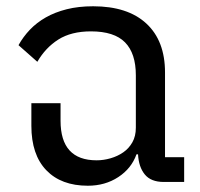

<svg xmlns="http://www.w3.org/2000/svg" viewBox="-20 -580 636 612"><path d="M260 12Q175 12 127.5 -37.5Q80 -87 80 -179V-251H173V-195Q173 -69 288 -69Q310 -69 332.5 -75.5Q355 -82 373 -94.5Q391 -107 402 -126.5Q413 -146 413 -173V-340Q413 -410 378.5 -445Q344 -480 270 -480Q207 -480 166 -454Q125 -428 99 -383L39 -436Q54 -463 75.5 -485.5Q97 -508 126 -524.5Q155 -541 192.5 -550.5Q230 -560 277 -560Q387 -560 446.5 -505Q506 -450 506 -349V-79H567V0H502Q461 0 441.5 -24Q422 -48 420 -88H415Q399 -43 357 -15.5Q315 12 260 12Z"/></svg>

Font: IBM Plex Sans Thai Text
Style: Regular
Weight: 450
Designer: Mike Abbink, Paul van der Laan, Pieter van Rosmalen, Ben Mitchell, Mark Frömberg
Foundry: Bold Monday
Version: Version 1.1